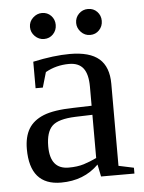

<svg xmlns="http://www.w3.org/2000/svg" viewBox="-49 -672 542 722"><g transform="rotate(-5 222.0 -311.0)"><path d="M227.1 -469.2Q302.2 -469.2 337.6 -438.5Q373 -407.7 373 -344.2V-34.2L430.2 -22V0H304.2L294.9 -45.9Q239.3 9.8 152.8 9.8Q35.2 9.8 35.2 -127Q35.2 -172.9 53 -202.9Q70.8 -232.9 109.9 -248.8Q148.9 -264.6 223.1 -266.1L292 -268.1V-339.8Q292 -387.2 274.7 -409.7Q257.3 -432.1 221.2 -432.1Q172.4 -432.1 131.8 -409.2L115.2 -352.1H87.9V-452.1Q167 -469.2 227.1 -469.2ZM292 -233.9 228 -231.9Q162.6 -229.5 139.4 -206.5Q116.2 -183.6 116.2 -129.9Q116.2 -43.9 186 -43.9Q219.2 -43.9 243.4 -51.5Q267.6 -59.1 292 -70.8ZM357.9 -583Q357.9 -562.5 344.2 -548.1Q330.6 -533.7 310.1 -533.7Q289.6 -533.7 275.4 -548.8Q261.2 -564 261.2 -583Q261.2 -603.5 275.4 -617.7Q289.6 -631.8 310.1 -631.8Q330.6 -631.8 344.2 -617.7Q357.9 -603.5 357.9 -583ZM184.1 -583Q184.1 -562.5 170.4 -548.1Q156.7 -533.7 136.2 -533.7Q116.2 -533.7 101.6 -548.3Q86.9 -563 86.9 -583Q86.9 -603.5 102.1 -617.7Q117.2 -631.8 136.2 -631.8Q156.7 -631.8 170.4 -617.7Q184.1 -603.5 184.1 -583Z"/></g></svg>

Font: Tinos
Style: Regular
Weight: 400
Designer: Steve Matteson
Foundry: Monotype Imaging Inc.
Version: Version 1.23